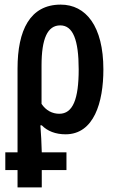

<svg xmlns="http://www.w3.org/2000/svg" viewBox="-20 -572 505 832"><path d="M56 240H161V165H268V88H161C160 48 158 10 155 -29H161C185 -4 221 10 264 10C387 10 428 -128 428 -271C428 -459 352 -552 243 -552C110 -552 56 -441 56 -275V88H3V165H56ZM237 -79C207 -79 179 -93 160 -122V-288C160 -405 186 -462 241 -462C296 -462 321 -400 321 -271C321 -143 296 -79 237 -79Z"/></svg>

Font: Noto Sans Display Condensed Medium
Style: Regular
Weight: 500
Width: 3
Designer: Monotype Design Team
Foundry: Monotype Imaging Inc.
Version: Version 1.900